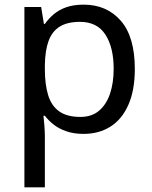

<svg xmlns="http://www.w3.org/2000/svg" viewBox="-20 -566 655 826"><path d="M340 -546Q439 -546 499.5 -477Q560 -408 560 -269Q560 -178 532.5 -115.5Q505 -53 455.5 -21.5Q406 10 339 10Q298 10 266 -1Q234 -12 211.5 -29.5Q189 -47 173 -68H167Q169 -51 171 -25Q173 1 173 20V240H85V-536H157L169 -463H173Q189 -486 211.5 -505Q234 -524 265.5 -535Q297 -546 340 -546ZM324 -472Q270 -472 237 -451.5Q204 -431 189 -390Q174 -349 173 -286V-269Q173 -203 187 -157Q201 -111 234.5 -87Q268 -63 326 -63Q375 -63 406.5 -90Q438 -117 453.5 -163.5Q469 -210 469 -270Q469 -362 433.5 -417Q398 -472 324 -472Z"/></svg>

Font: hexusinhala05
Style: Book
Weight: 400
Designer: Jelle Bosma - Monotype Design Team
Foundry: Monotype Imaging Inc.
Version: Version 2.003